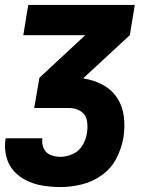

<svg xmlns="http://www.w3.org/2000/svg" viewBox="-27 -550 623 775"><path d="M217 205Q259 205 302.5 194.5Q346 184 384 157Q422 130 443 89Q464 48 471 6Q478 -36 473 -78.5Q468 -121 446 -154.5Q424 -188 388 -207.5Q352 -227 311 -233V-236L497 -408L517 -530H87L67 -408H317L132 -236L111 -114H254Q279 -114 299.5 -100.5Q320 -87 324 -62.5Q328 -38 324 -13Q320 13 306 36.5Q292 60 267 71.5Q242 83 217 83Q196 83 177 75.5Q158 68 149.5 49Q141 30 144 10L145 8H-4Q-4 10 -5 13Q-10 48 -1.5 82Q7 116 29 140.5Q51 165 81.5 179.5Q112 194 147 199.5Q182 205 217 205Z"/></svg>

Font: Iosevka Sparkle Heavy Oblique
Style: Regular
Weight: 900
Italic angle: -9°
Designer: Belleve Invis
Foundry: Belleve Invis
Version: Version 4.5.0; ttfautohint (v1.8.3)